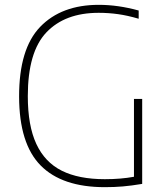

<svg xmlns="http://www.w3.org/2000/svg" viewBox="-20 -769 690 794"><path d="M568 -360V-8.5Q523 -1 488 2Q453 5 413.5 5Q236.5 5 148 -84.8Q59.5 -174.5 59 -369Q58.5 -567 146.2 -658Q234 -749 388.5 -749Q468.5 -749 553.5 -725.5V-691.5Q507.5 -705 468 -710.5Q428.5 -716 388 -716Q249 -716 172 -635.2Q95 -554.5 95 -371.5Q95 -249.5 130.2 -173.8Q165.5 -98 235.5 -63Q305.5 -28 413.5 -28Q479.5 -28 534 -38V-360Z"/></svg>

Font: Encode Sans Thin
Style: Regular
Weight: 250
Designer: Multiple Designers
Foundry: Impallari Type
Version: Version 2.000